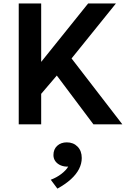

<svg xmlns="http://www.w3.org/2000/svg" viewBox="-20 -720 748 1112"><path d="M88.5 0V-700H218.5V-361.5L490.5 -700H651.5L394.5 -381.5L688.5 0H521L309 -282.5L218.5 -176.5V0ZM312.5 372.5 274 321Q308.5 308 335.5 287.2Q362.5 266.5 375 245Q352 246 332.5 238Q313 230 301.2 214.5Q289.5 199 289.5 178Q289.5 144.5 311.2 124.5Q333 104.5 367 104.5Q405 104.5 429.2 129.2Q453.5 154 453.5 195Q453.5 227.5 437.8 258.5Q422 289.5 390.8 318Q359.5 346.5 312.5 372.5Z"/></svg>

Font: Geologica Cursive Medium
Style: Regular
Weight: 500
Designer: Sindre Bremnes, Frode Helland
Foundry: Monokrom Skriftforlag AS
Version: Version 1.010;gftools[0.9.28]